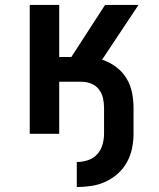

<svg xmlns="http://www.w3.org/2000/svg" viewBox="-20 -540 640 775"><path d="M290 215V114Q312 114 334 107Q356 100 371.5 83.5Q387 67 393.5 44.5Q400 22 400 0V-105Q400 -125 395.5 -144.5Q391 -164 379 -179.5Q367 -195 348 -202.5Q329 -210 309 -210H219V0H100V-520H219V-310H268L404 -520H539L392 -299Q421 -290 447 -271Q473 -252 489.5 -225.5Q506 -199 512.5 -168Q519 -137 519 -105V0Q519 29 513 58.5Q507 88 492.5 114.5Q478 141 455.5 161Q433 181 406 193.5Q379 206 349 210.5Q319 215 290 215Z"/></svg>

Font: Iosevka Custom Extended
Style: Bold
Weight: 700
Width: 7
Monospace: yes
Designer: Belleve Invis
Foundry: Belleve Invis
Version: Version 11.2.4; ttfautohint (v1.8.4)